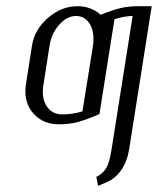

<svg xmlns="http://www.w3.org/2000/svg" viewBox="-20 -404 513 624"><path d="M62.5 -107.4Q62.5 -117.7 64 -127.9L84 -255.9Q92.3 -308.1 136 -345.9Q179.7 -383.8 231.9 -383.8Q275.9 -383.8 307.1 -356Q344.7 -371.1 370.6 -377.4Q396.5 -383.8 429.2 -383.8H473.1L399.9 80.1Q393.6 120.1 374.5 147.9Q355.5 175.8 327.1 188L298.8 200.2L293 170.9Q314.5 160.2 325.2 142.3Q335.9 124.5 342.8 80.1L411.1 -352.1Q386.7 -352.1 352.1 -341.8L303.2 -33.2Q259.8 -14.6 232.7 -7.3Q205.6 0 170.9 0Q123.5 0 93 -30.5Q62.5 -61 62.5 -107.4ZM119.1 -106.4Q119.1 -73.2 136.2 -52.7Q153.3 -32.2 183.1 -32.2Q215.3 -32.2 248 -42L282.2 -255.9Q283.7 -263.7 283.7 -278.3Q283.7 -311 268.1 -331.5Q252.4 -352.1 227.1 -352.1Q197.8 -352.1 172.4 -323.5Q147 -294.9 141.1 -255.9L121.1 -127.9Q119.1 -118.2 119.1 -106.4Z"/></svg>

Font: Gawaa
Style: Italic
Weight: 400
Designer: T. Christopher White
Version: Version 1.0